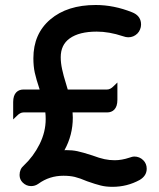

<svg xmlns="http://www.w3.org/2000/svg" viewBox="-20 -721 630 761"><path d="M161.1 -249Q161.1 -263.2 159.7 -275.4H73.2Q60.1 -275.4 47.4 -262.2L32.2 -247.6V-316.4Q32.2 -342.8 44.9 -355.5Q55.7 -366.2 73.2 -366.2H137.2Q123.5 -407.2 117.9 -432.6Q112.3 -458 112.3 -490.2Q112.3 -586.9 179.4 -644Q246.6 -701.2 359.4 -701.2Q431.6 -701.2 503.4 -672.4Q534.7 -660.2 538.6 -631.8Q539.1 -627.9 539.1 -623.3Q539.1 -618.7 538.1 -613.8Q537.1 -608.9 535.2 -604.5Q531.7 -595.2 524.4 -587.9Q509.3 -573.2 488.3 -573.2Q479 -573.2 466.8 -577.6Q412.6 -595.7 363.3 -595.7Q293.9 -595.7 256.3 -568.8Q220.7 -543.5 220.7 -494.1Q220.7 -471.7 226.1 -446.8Q230.5 -424.8 243.7 -382.3L248.5 -366.2H404.3Q417.5 -366.2 430.2 -379.4L445.3 -394V-325.2Q445.3 -298.8 432.6 -286.1Q421.9 -275.4 404.3 -275.4H267.6L268.6 -254.9Q268.6 -185.5 235.4 -125.5L242.2 -126Q266.6 -126 286.4 -121.8Q306.2 -117.7 345.7 -105Q374.5 -94.2 394.3 -90.1Q414.1 -85.9 434.6 -85.9Q462.4 -85.9 493.2 -96.2Q505.4 -100.6 511.7 -100.6Q533.2 -100.6 547.9 -85.9Q561.5 -72.3 561.5 -52.2Q561.5 -24.4 533.7 -7.8Q483.9 19.5 425.8 19.5Q399.4 19.5 378.9 14.2Q358.9 9.3 325.7 -2.4Q295.9 -15.1 276.4 -19.8Q256.8 -24.4 231.4 -24.4Q175.8 -24.4 132.3 7.3Q119.1 16.6 103.5 16.6Q84 16.6 69.8 2.4Q57.6 -9.8 57.6 -27.3Q57.6 -50.8 74.2 -64.9Q112.8 -101.1 137 -149.7Q161.1 -198.2 161.1 -249Z"/></svg>

Font: YuPearl-SemiBold
Style: SemiBold
Weight: 600
Designer: Max Yao
Foundry: Max-Everyday
Version: Version 1.011; ttfautohint (v1.8.3)